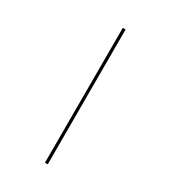

<svg xmlns="http://www.w3.org/2000/svg" viewBox="-229 -936 1057 1191"><g transform="rotate(30 300.0 -340.0)"><path d="M290 143V-823H310V143Z"/></g></svg>

Font: Iosevka SS04 Thin Extended
Style: Regular
Weight: 100
Width: 7
Monospace: yes
Designer: Belleve Invis
Foundry: Belleve Invis
Version: Version 19.0.0; ttfautohint (v1.8.4)